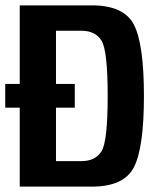

<svg xmlns="http://www.w3.org/2000/svg" viewBox="-24 -695 584 715"><path d="M-4.5 -294V-382.5H49.5V-675H318Q438 -675 475 -602.5Q512 -530 512 -337.8Q512 -145.5 475 -72.8Q438 0 318 0H49.5V-294ZM184.5 -95H279Q331 -95 354 -131.5Q377 -168 377 -338Q377 -507 354 -543.8Q331 -580.5 279 -580.5H184.5V-382.5H254.5V-294H184.5Z"/></svg>

Font: Anybody SemiBold
Style: Regular
Weight: 600
Designer: Tyler Finck
Foundry: Etcetera Type Company
Version: Version 1.010; ttfautohint (v1.8.3) -l 8 -r 50 -G 200 -x 14 